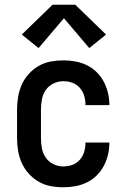

<svg xmlns="http://www.w3.org/2000/svg" viewBox="-20 -783 540 811"><path d="M247 8Q220 8 193.5 3Q167 -2 143.5 -15.5Q120 -29 101.5 -49.5Q83 -70 72 -94.5Q61 -119 56.5 -146Q52 -173 52 -200V-320Q52 -347 56.5 -374Q61 -401 72 -425.5Q83 -450 101.5 -470.5Q120 -491 143.5 -504.5Q167 -518 193.5 -523Q220 -528 247 -528Q273 -528 298 -523.5Q323 -519 346 -508Q369 -497 387.5 -479Q406 -461 418 -438.5Q430 -416 436 -391Q442 -366 442 -341Q442 -341 442 -340.5Q442 -340 442 -339H341Q341 -339 341 -339.5Q341 -340 341 -340Q341 -360 335.5 -378.5Q330 -397 317 -412Q304 -427 285.5 -433.5Q267 -440 247 -440Q226 -440 206 -430.5Q186 -421 173.5 -403Q161 -385 157 -363.5Q153 -342 153 -320V-200Q153 -178 157 -156.5Q161 -135 173.5 -117Q186 -99 206 -89.5Q226 -80 247 -80Q267 -80 285.5 -86.5Q304 -93 317 -108Q330 -123 335.5 -141.5Q341 -160 341 -180Q341 -180 341 -180.5Q341 -181 341 -181H442Q442 -180 442 -179.5Q442 -179 442 -179Q442 -154 436 -129Q430 -104 418 -81.5Q406 -59 387.5 -41Q369 -23 346 -12Q323 -1 298 3.5Q273 8 247 8ZM143 -580 72 -637 202 -763H298L428 -637L357 -580L250 -706Z"/></svg>

Font: Zed Sans Semibold
Style: Regular
Weight: 600
Designer: Belleve Invis
Foundry: Belleve Invis
Version: Version 1.0.0; ttfautohint (v1.8.4)